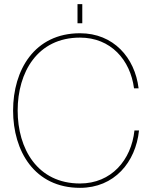

<svg xmlns="http://www.w3.org/2000/svg" viewBox="-20 -892 732 924"><path d="M365 12C530 12 633 -111 649 -264H627C612 -122 516 -9 365 -9C160 -9 65 -176 65 -360C65 -544 160 -711 365 -711C513 -711 607 -604 625 -467H647C629 -615 526 -732 365 -732C146 -732 43 -555 43 -360C43 -165 146 12 365 12ZM353 -780H376V-872H353Z"/></svg>

Font: Aspekta 50
Style: Regular
Weight: 50
Designer: Ivo Dolenc
Version: Version 2.000